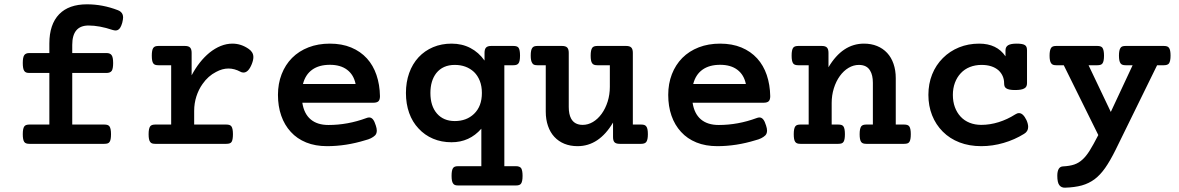

<svg xmlns="http://www.w3.org/2000/svg" viewBox="-20 -663 5436 885"><path d="M207.5 -418.5V-462.4Q207.5 -550.8 252.9 -597.7Q297.4 -643.1 380.9 -643.1Q453.1 -643.1 522.9 -616.2Q539.1 -610.4 544.9 -596.7Q547.4 -590.3 547.4 -583Q547.4 -573.7 543.5 -558.1Q536.1 -532.2 524.9 -525.9Q519.5 -522.5 513.2 -522.5Q507.3 -522.5 499 -524.9Q438 -545.4 388.2 -545.4Q313 -545.4 313 -456.1V-418.5H470.7Q487.3 -418.5 494.1 -409.2Q501.5 -399.9 501.5 -372.6Q501.5 -347.7 495.6 -337.4Q488.8 -326.7 470.7 -326.7H313V-88.9H460.9Q469.7 -88.9 475.6 -86.9Q481.4 -85 484.9 -80.1Q491.7 -69.8 491.7 -44.4Q491.7 -18.6 485.4 -9.3Q481.9 -3.9 476.1 -2Q470.2 0 460.9 0H115.7Q106.9 0 101.1 -2Q95.2 -3.9 91.8 -8.8Q85 -18.6 85 -44.4Q85 -70.3 91.8 -80.1Q95.2 -85 101.1 -86.9Q106.9 -88.9 115.7 -88.9H207.5V-326.7H115.7Q106.4 -326.7 100.6 -328.9Q94.7 -331.1 91.3 -336.9Q85 -346.7 85 -372.6Q85 -398.9 91.8 -408.7Q98.1 -418.5 115.7 -418.5Z M769 -362.3H710.4Q701.2 -362.3 695.3 -364.3Q689.5 -366.2 686 -371.6Q679.7 -380.9 679.7 -406.7Q679.7 -431.6 686 -441.4Q689.5 -446.8 695.3 -449Q701.2 -451.2 710.4 -451.2H832.5Q849.1 -451.2 856.2 -443.8Q863.3 -436.5 863.3 -419.4V-315.9Q897.9 -380.9 945.3 -419.9Q970.7 -440.4 997.6 -451.2Q1024.4 -461.9 1051.3 -461.9Q1091.8 -461.9 1127 -437Q1147.9 -422.4 1147.9 -399.9Q1147.9 -386.2 1140.6 -367.7Q1125 -328.6 1102.5 -328.6Q1094.2 -328.6 1087.9 -332.5Q1060.5 -347.2 1033.2 -347.2Q1004.9 -347.2 976.1 -331.5Q939.5 -313 913.6 -275.9Q895.5 -250.5 885.3 -218.8Q875 -187 875 -151.4V-88.9H1022.9Q1031.7 -88.9 1037.6 -86.9Q1043.5 -85 1046.9 -80.1Q1053.7 -70.3 1053.7 -44.4Q1053.7 -18.6 1047.4 -8.8Q1043.9 -3.9 1038.1 -2Q1032.2 0 1022.9 0H695.8Q686.5 0 680.9 -2Q675.3 -3.9 671.9 -9.3Q665 -18.1 665 -44.4Q665 -70.3 671.9 -80.1Q675.3 -85 681.2 -86.9Q687 -88.9 695.8 -88.9H769Z M1373.5 -189.5Q1381.3 -138.7 1411.9 -112.8Q1442.4 -86.9 1494.1 -86.9Q1582.5 -86.9 1668.5 -118.7Q1675.8 -121.6 1681.6 -121.6Q1691.9 -121.6 1699.2 -112.5Q1706.5 -103.5 1712.4 -84Q1716.8 -70.8 1716.8 -61Q1716.8 -47.4 1709 -39.1Q1693.4 -23.9 1663.6 -16.6Q1575.2 10.7 1487.3 10.7Q1433.6 10.7 1391.4 -6.3Q1349.1 -23.4 1320.3 -55.2Q1291.5 -86.4 1276.4 -129.6Q1261.2 -172.9 1261.2 -225.6Q1261.2 -277.3 1278.1 -320.8Q1294.9 -364.3 1326.2 -396Q1357.9 -427.7 1402.1 -444.8Q1446.3 -461.9 1500.5 -461.9Q1555.7 -461.9 1598.6 -444.1Q1641.6 -426.3 1671.4 -393.6Q1700.2 -361.8 1715.3 -317.4Q1730.5 -272.9 1731.4 -219.7Q1731.4 -203.1 1724.4 -196.3Q1717.3 -189.5 1700.7 -189.5ZM1619.1 -275.9Q1610.4 -318.4 1580.1 -341.3Q1549.8 -364.3 1500.5 -364.3Q1450.7 -364.3 1419.2 -341.8Q1387.7 -319.3 1376.5 -275.9Z M2198.7 -69.8Q2144 -7.3 2061.5 -7.3Q2014.6 -7.3 1976.1 -23.7Q1937.5 -40 1909.2 -70.8Q1880.9 -100.6 1866 -142.3Q1851.1 -184.1 1851.1 -234.4Q1851.1 -284.2 1866 -326.2Q1880.9 -368.2 1909.2 -398.9Q1937.5 -429.2 1976.3 -445.6Q2015.1 -461.9 2061.5 -461.9Q2109.4 -461.9 2147.9 -441.9Q2186.5 -421.9 2213.4 -383.8V-419.4Q2213.4 -436.5 2220.5 -443.8Q2227.5 -451.2 2244.1 -451.2H2346.2Q2355.5 -451.2 2361.3 -449.2Q2367.2 -447.3 2370.6 -442.4Q2377 -432.6 2377 -406.7Q2377 -379.4 2369.6 -370.6Q2366.2 -366.2 2360.6 -364.3Q2355 -362.3 2346.2 -362.3H2304.7V103H2357.9Q2375.5 103 2382.3 112.3Q2388.7 123 2388.7 147.5Q2388.7 173.3 2381.8 183.1Q2378.4 188 2372.6 189.9Q2366.7 191.9 2357.9 191.9H2092.3Q2083 191.9 2077.4 189.9Q2071.8 188 2068.4 182.6Q2061.5 173.8 2061.5 147.5Q2061.5 122.1 2067.9 112.3Q2071.3 106.9 2077.1 105Q2083 103 2092.3 103H2198.7ZM2165 -331.1Q2129.9 -363.8 2076.2 -363.8Q2021.5 -363.8 1991.2 -326.2Q1963.9 -291 1963.9 -234.4Q1963.9 -174.3 1994.1 -139.6Q2024.4 -105 2076.2 -105Q2130.4 -105 2165 -138.2Q2201.2 -172.9 2201.2 -234.4Q2201.2 -265.6 2191.7 -290Q2182.1 -314.5 2165 -331.1Z M2457 -362.3Q2447.8 -362.3 2441.9 -364.5Q2436 -366.7 2433.1 -372.6Q2426.3 -382.3 2426.3 -406.7Q2426.3 -433.1 2433.6 -442.4Q2437 -447.3 2442.6 -449.2Q2448.2 -451.2 2457 -451.2H2570.8Q2587.4 -451.2 2594.5 -443.8Q2601.6 -436.5 2601.6 -419.4V-169.9Q2601.6 -136.7 2612.3 -116.7Q2627.9 -87.4 2666 -87.4Q2690.4 -87.4 2713.1 -100.8Q2735.8 -114.3 2753.4 -138.7Q2771 -163.1 2781 -195.1Q2791 -227.1 2791 -262.7V-362.3H2733.4Q2724.1 -362.3 2718.3 -364.5Q2712.4 -366.7 2709 -372.1Q2702.6 -381.3 2702.6 -406.7Q2702.6 -432.6 2710 -442.9Q2713.4 -447.3 2719 -449.2Q2724.6 -451.2 2733.4 -451.2H2866.2Q2882.8 -451.2 2889.9 -443.8Q2897 -436.5 2897 -419.4V-88.9H2935.5Q2944.3 -88.9 2950 -86.9Q2955.6 -85 2959 -80.1Q2966.3 -71.3 2966.3 -44.4Q2966.3 -18.6 2959 -8.8Q2952.6 0 2935.5 0H2836.4Q2819.8 0 2812.7 -7.1Q2805.7 -14.2 2805.7 -31.2V-98.1Q2741.2 10.7 2642.1 10.7Q2608.9 10.7 2581.8 -0.2Q2554.7 -11.2 2535.2 -32.2Q2516.1 -52.7 2505.9 -82.5Q2495.6 -112.3 2495.6 -148.4V-362.3Z M3172.4 -189.5Q3180.2 -138.7 3210.7 -112.8Q3241.2 -86.9 3293 -86.9Q3381.3 -86.9 3467.3 -118.7Q3474.6 -121.6 3480.5 -121.6Q3490.7 -121.6 3498 -112.5Q3505.4 -103.5 3511.2 -84Q3515.6 -70.8 3515.6 -61Q3515.6 -47.4 3507.8 -39.1Q3492.2 -23.9 3462.4 -16.6Q3374 10.7 3286.1 10.7Q3232.4 10.7 3190.2 -6.3Q3147.9 -23.4 3119.1 -55.2Q3090.3 -86.4 3075.2 -129.6Q3060.1 -172.9 3060.1 -225.6Q3060.1 -277.3 3076.9 -320.8Q3093.8 -364.3 3125 -396Q3156.7 -427.7 3200.9 -444.8Q3245.1 -461.9 3299.3 -461.9Q3354.5 -461.9 3397.5 -444.1Q3440.4 -426.3 3470.2 -393.6Q3499 -361.8 3514.2 -317.4Q3529.3 -272.9 3530.3 -219.7Q3530.3 -203.1 3523.2 -196.3Q3516.1 -189.5 3499.5 -189.5ZM3418 -275.9Q3409.2 -318.4 3378.9 -341.3Q3348.6 -364.3 3299.3 -364.3Q3249.5 -364.3 3218 -341.8Q3186.5 -319.3 3175.3 -275.9Z M3707.5 -362.3H3659.7Q3650.9 -362.3 3645 -364.3Q3639.2 -366.2 3635.7 -371.1Q3628.9 -380.9 3628.9 -406.7Q3628.9 -432.6 3635.7 -442.4Q3639.2 -447.3 3645 -449.2Q3650.9 -451.2 3659.7 -451.2H3768.1Q3784.7 -451.2 3791.7 -443.8Q3798.8 -436.5 3798.8 -419.4V-353Q3863.3 -461.9 3962.4 -461.9Q3995.6 -461.9 4022.7 -450.9Q4049.8 -439.9 4069.3 -418.9Q4088.4 -398.4 4098.6 -368.7Q4108.9 -338.9 4108.9 -302.7V-88.9H4147.5Q4156.2 -88.9 4162.1 -86.9Q4168 -85 4171.4 -80.1Q4178.2 -70.3 4178.2 -44.4Q4178.2 -19 4171.9 -9.3Q4168.5 -3.9 4162.6 -2Q4156.7 0 4147.5 0H3973.1Q3963.9 0 3958 -2.2Q3952.1 -4.4 3948.7 -9.8Q3942.4 -19.5 3942.4 -44.4Q3942.4 -70.3 3949.7 -80.6Q3953.1 -85 3958.7 -86.9Q3964.4 -88.9 3973.1 -88.9H4003.4V-281.2Q4003.4 -316.9 3990.7 -337.4Q3975.6 -363.8 3939 -363.8Q3914.1 -363.8 3891.4 -350.3Q3868.7 -336.9 3851.1 -312.5Q3833.5 -288.1 3823.5 -255.9Q3813.5 -223.6 3813.5 -188.5V-88.9H3843.8Q3853 -88.9 3858.9 -86.9Q3864.7 -85 3868.2 -79.6Q3874.5 -69.8 3874.5 -44.4Q3874.5 -18.6 3868.2 -9.3Q3864.7 -3.9 3858.9 -2Q3853 0 3843.8 0H3669.4Q3660.2 0 3654.3 -2.2Q3648.4 -4.4 3645 -9.8Q3638.7 -19 3638.7 -44.4Q3638.7 -70.3 3645.5 -80.1Q3648.9 -85 3654.5 -86.9Q3660.2 -88.9 3669.4 -88.9H3707.5Z M4582.5 -338.9Q4553.7 -363.8 4504.4 -363.8Q4475.1 -363.8 4450.4 -354Q4425.8 -344.2 4408.7 -325.7Q4391.1 -307.1 4381.6 -281.5Q4372.1 -255.9 4372.1 -225.6Q4372.1 -194.8 4381.3 -169.4Q4390.6 -144 4407.7 -125.5Q4424.8 -106.9 4449.2 -97.2Q4473.6 -87.4 4502.9 -87.4Q4543 -87.4 4583 -99.9Q4623 -112.3 4659.7 -135.7Q4668.5 -141.6 4677.2 -141.6Q4695.8 -141.6 4711.4 -109.4Q4719.2 -91.8 4719.2 -78.1Q4719.2 -57.1 4700.2 -45.9Q4656.7 -19 4606 -4.2Q4555.2 10.7 4502.9 10.7Q4447.8 10.7 4402.8 -6.6Q4357.9 -23.9 4325.7 -56.2Q4293.5 -88.4 4276.4 -131.6Q4259.3 -174.8 4259.3 -225.6Q4259.3 -276.9 4276.6 -320.1Q4293.9 -363.3 4326.2 -395.5Q4357.9 -427.2 4400.6 -444.6Q4443.4 -461.9 4493.2 -461.9Q4575.2 -461.9 4614.7 -403.3V-430.7Q4614.7 -447.3 4627 -454.6Q4639.2 -461.9 4666.5 -461.9Q4693.8 -461.9 4704.1 -455.1Q4709.5 -451.7 4711.7 -445.8Q4713.9 -439.9 4713.9 -430.7V-279.3Q4713.9 -261.7 4701.2 -255.4Q4689 -248 4658.7 -248Q4629.4 -248 4618.2 -255.9Q4612.8 -259.3 4610.6 -264.9Q4608.4 -270.5 4608.4 -279.3Q4608.4 -296.9 4601.8 -312Q4595.2 -327.1 4582.5 -338.9Z M5344.7 -451.2Q5354 -451.2 5359.9 -449Q5365.7 -446.8 5369.1 -441.4Q5375.5 -431.6 5375.5 -406.7Q5375.5 -380.9 5368.2 -370.6Q5361.8 -362.3 5344.7 -362.3H5313.5L5122.6 26.9Q5096.7 79.1 5074 111.3Q5051.3 143.6 5025.4 163.1Q4999 182.6 4966.6 191.7Q4934.1 200.7 4889.2 202.1Q4872.1 202.6 4862.8 190.4Q4853.5 178.2 4853.5 147Q4853.5 127 4859.9 115.7Q4866.2 105 4878.9 104Q4910.6 102.5 4931.9 95.2Q4953.1 87.9 4970.2 71.8Q4986.8 56.6 5002.7 31.2Q5018.6 5.9 5042.5 -40.5L4883.3 -362.3H4848.6Q4839.4 -362.3 4833.7 -364.5Q4828.1 -366.7 4824.7 -372.1Q4817.9 -381.8 4817.9 -406.7Q4817.9 -431.2 4824.7 -441.9Q4828.1 -447.3 4834 -449.2Q4839.8 -451.2 4848.6 -451.2H5038.1Q5055.2 -451.2 5061.5 -442.9Q5068.8 -432.1 5068.8 -406.7Q5068.8 -380.9 5062 -371.1Q5058.6 -366.2 5052.7 -364.3Q5046.9 -362.3 5038.1 -362.3H4997.6L5100.1 -147L5200.7 -362.3H5168.5Q5159.7 -362.3 5154.1 -364.3Q5148.4 -366.2 5145 -371.1Q5137.7 -380.9 5137.7 -406.7Q5137.7 -431.2 5144.5 -441.9Q5147.9 -447.3 5153.6 -449.2Q5159.2 -451.2 5168.5 -451.2Z"/></svg>

Font: Courier Prime SemiBold
Style: Regular
Weight: 600
Designer: Alan Dague-Greene
Foundry: Quote-Unquote Apps
Version: Version 1.202